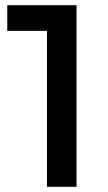

<svg xmlns="http://www.w3.org/2000/svg" viewBox="-20 -720 415 740"><path d="M275 -700H8V-601H161V0H275Z"/></svg>

Font: Montserrat-Alt1 SemBd
Style: Regular
Weight: 600
Designer: Differentunic
Foundry: Differentunic
Version: Version 7.222